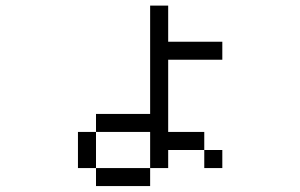

<svg xmlns="http://www.w3.org/2000/svg" viewBox="-20 -582 1040 665"><path d="M750 0V-62.5H687.5V0ZM750 -375V-437.5H562.5Q562.5 -437.5 562.5 -562.5H500Q500 -562.5 500 -187.5H312.5V-125H250Q250 -125 250 0H312.5V62.5H500V0H312.5Q312.5 0 312.5 -125H500Q500 -125 500 0H562.5V-62.5H687.5V-125H562.5Q562.5 -125 562.5 -375Z"/></svg>

Font: CalcUnifontExMono
Style: Regular
Weight: 500
Version: Version 15.0.06